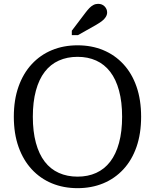

<svg xmlns="http://www.w3.org/2000/svg" viewBox="-20 -963 807 1000"><path d="M384 17Q311 17 250.5 -8Q190 -33 145.5 -81Q101 -129 76.5 -198Q52 -267 52 -355Q52 -443 76.5 -512Q101 -581 145.5 -629Q190 -677 250.5 -702Q311 -727 384 -727Q457 -727 517.5 -702Q578 -677 622.5 -629Q667 -581 691 -512Q715 -443 715 -355Q715 -267 691 -198Q667 -129 622.5 -81Q578 -33 517.5 -8Q457 17 384 17ZM384 -43Q438 -43 481 -62.5Q524 -82 554 -121Q584 -160 600 -219Q616 -278 616 -355Q616 -432 600 -491Q584 -550 554 -589Q524 -628 481 -647.5Q438 -667 384 -667Q330 -667 286.5 -647.5Q243 -628 213 -589Q183 -550 167 -491Q151 -432 151 -355Q151 -278 167 -219Q183 -160 213 -121Q243 -82 286.5 -62.5Q330 -43 384 -43ZM426 -898 354 -803V-780H386L480 -833Q497 -843 510 -852.5Q523 -862 530.5 -874Q538 -886 538 -898Q538 -916 525 -929.5Q512 -943 491 -943Q478 -943 466.5 -937Q455 -931 445.5 -921Q436 -911 426 -898Z"/></svg>

Font: Roboto Serif 20pt SemiCondensed
Style: Regular
Weight: 400
Width: 4
Version: Version 1.008